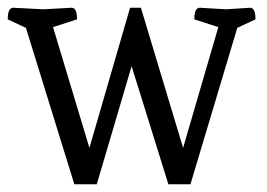

<svg xmlns="http://www.w3.org/2000/svg" viewBox="-30 -476 690 496"><path d="M220 0H162L37 -404L-10 -426Q-10 -456 4 -456L82 -452L155 -456Q169 -456 169 -426L107 -406L201 -94L306 -456H334L443 -94L534 -406L472 -426Q472 -456 486 -456L554 -452L616 -456Q630 -456 630 -426L583 -404L462 0H405L310 -305Z"/></svg>

Font: Mate
Style: Regular
Weight: 400
Designer: Eduardo Rodriguez Tunni
Foundry: Eduardo Rodriguez Tunni
Version: Version 1.002